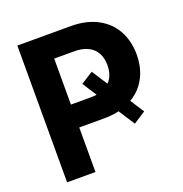

<svg xmlns="http://www.w3.org/2000/svg" viewBox="-127 -820 891 933"><g transform="rotate(-20 318.0 -353.5)"><path d="M532.6 -195.9 469.9 -155.2 295.9 -424 358.7 -464.1ZM62.8 -707.2H339.9Q418.6 -707.2 475.9 -677Q533.1 -646.8 563.1 -592.7Q593 -538.5 593 -468.3Q593 -397.6 562.7 -343.9Q532.3 -290.1 474.3 -260.2Q416.4 -230.3 336.6 -230.3H158.7V-348.6H312.9Q355.4 -348.6 384.3 -363.7Q413.3 -378.8 427.6 -405.5Q441.9 -432.2 441.9 -468.3Q441.9 -504.3 427.6 -530.9Q413.3 -557.5 384.3 -572Q355.4 -586.5 312.6 -586.5H209.5V0H62.8Z"/></g></svg>

Font: Pretendard Variable
Style: Regular
Weight: 400
Designer: Base glyphs from Inter by Rasmus Andersson; Hangul glyphs from Noto Sans CJK(Source Han Sans) by Jang Soo-young and Kang
Foundry: Kil Hyung-jin
Version: Version 1.100;FEAKit 1.0